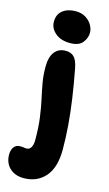

<svg xmlns="http://www.w3.org/2000/svg" viewBox="-184 -813 636 1124"><g transform="rotate(15 134.0 -251.5)"><path d="M84 260Q47 260 20.5 245Q-6 230 -19.5 205Q-33 180 -33 150Q-33 119 -19.5 102Q-6 85 16 85Q22 85 27 85L36 86Q40 87 45 87.5Q50 88 57 88Q74 88 83.5 71.5Q93 55 93 29Q93 -50 85 -108.5Q77 -167 66.5 -214.5Q56 -262 48 -306.5Q40 -351 40 -402Q40 -463 64 -493.5Q88 -524 131 -524Q163 -524 181.5 -505.5Q200 -487 209 -442Q227 -349 239 -266Q251 -183 257 -107.5Q263 -32 263 40Q263 149 214 204.5Q165 260 84 260ZM142 -574Q86 -574 52.5 -602.5Q19 -631 19 -671Q19 -716 49.5 -739.5Q80 -763 128 -763Q164 -763 189 -747Q214 -731 227 -708Q240 -685 240 -662Q240 -630 217.5 -602Q195 -574 142 -574Z"/></g></svg>

Font: Shantell Sans Light ExtraBold
Style: Regular
Weight: 800
Version: Version 1.011;[c5ecc13dd]